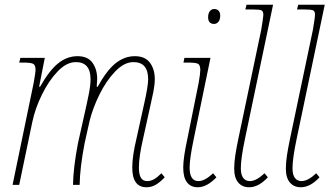

<svg xmlns="http://www.w3.org/2000/svg" viewBox="-20 -780 1393 810"><path d="M538 -73Q538 -121 555 -192L587 -337Q605 -416 605 -446Q605 -518 543 -518Q504 -518 466 -478.5Q428 -439 399.5 -381Q371 -323 358 -270L337 -176Q317 -72 316 0H288Q289 -72 309 -176L345 -337Q347 -345 354.5 -382.5Q362 -420 362 -446Q362 -518 300 -518Q261 -518 223.5 -479Q186 -440 157 -381Q128 -322 116 -264L61 0H33L122 -430Q130 -475 130 -484Q130 -505 120.5 -510.5Q111 -516 77 -516H61L66 -536H169L145 -414H149Q188 -483 225.5 -513Q263 -543 307 -543Q350 -543 370 -515.5Q390 -488 390 -446Q390 -436 388 -414H392Q430 -483 467.5 -513Q505 -543 549 -543Q592 -543 612.5 -515.5Q633 -488 633 -446Q633 -423 627 -392.5Q621 -362 615 -337L583 -192Q566 -119 566 -73Q566 -44 574.5 -30Q583 -16 601 -16Q616 -16 630 -24Q644 -32 661 -49L675 -32Q655 -11 637 -0.5Q619 10 598 10Q538 10 538 -73Z M858 -707Q858 -723 865 -732.5Q872 -742 884 -742Q895 -742 902 -735Q909 -728 909 -714Q909 -697 901.5 -688Q894 -679 883 -679Q871 -679 864.5 -686Q858 -693 858 -707ZM753 -73Q753 -114 770 -192L818 -430Q825 -470 825 -484Q825 -505 816 -510.5Q807 -516 774 -516H754L758 -536H868L797 -192Q780 -111 780 -73Q780 -16 817 -16Q844 -16 879 -49L893 -32Q853 10 814 10Q785 10 769 -10.5Q753 -31 753 -73Z M968 -69Q968 -95 973 -127Q978 -159 985 -192L1082 -654Q1091 -708 1091 -717Q1091 -732 1083.5 -736Q1076 -740 1048 -740H1015L1020 -760H1132L1013 -192Q996 -111 996 -70Q996 -43 1006 -29.5Q1016 -16 1034 -16Q1061 -16 1096 -49L1110 -32Q1071 10 1031 10Q1002 10 985 -10Q968 -30 968 -69Z M1186 -69Q1186 -95 1191 -127Q1196 -159 1203 -192L1300 -654Q1309 -708 1309 -717Q1309 -732 1301.5 -736Q1294 -740 1266 -740H1233L1238 -760H1350L1231 -192Q1214 -111 1214 -70Q1214 -43 1224 -29.5Q1234 -16 1252 -16Q1279 -16 1314 -49L1328 -32Q1289 10 1249 10Q1220 10 1203 -10Q1186 -30 1186 -69Z"/></svg>

Font: Noto Serif NarrowThin
Style: Italic
Weight: 250
Width: 4
Italic angle: -12°
Designer: Monotype Design Team
Foundry: Monotype Imaging Inc.
Version: Version 1.001